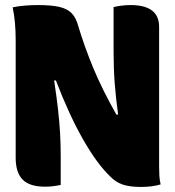

<svg xmlns="http://www.w3.org/2000/svg" viewBox="-20 -729 690 759"><path d="M220 2Q206 5 190.5 7Q175 9 158 9Q97 9 69.5 -19Q42 -47 42 -105V-570Q42 -645 30 -700Q53 -705 80 -707Q107 -709 129 -709Q184 -709 215.5 -701.5Q247 -694 264 -676Q281 -658 290 -624Q313 -547 348 -462Q383 -377 440 -276H447Q438 -340 433.5 -399.5Q429 -459 429 -524V-701Q441 -704 459 -706.5Q477 -709 496 -709Q609 -709 609 -623V-71Q609 -51 610 -34Q611 -17 615 0Q582 10 537 10Q493 10 465 0.5Q437 -9 415 -32Q363 -82 308 -178.5Q253 -275 201 -411H194Q204 -345 209.5 -295.5Q215 -246 217.5 -202.5Q220 -159 220 -112Z"/></svg>

Font: Recursive Sn Csl St Blk
Style: Regular
Weight: 900
Version: Version 1.079;hotconv 1.0.112;makeotfexe 2.5.65598; ttfautoh